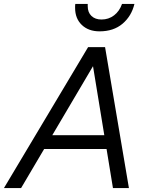

<svg xmlns="http://www.w3.org/2000/svg" viewBox="-40 -954 754 974"><path d="M153 -198 168 -268H537L522 -198ZM-20 0 407 -715H493L614 0H533L424 -666H460L67 0ZM342 -934H405V-923Q405 -891 424 -873Q443 -855 475 -855Q511 -855 538.5 -876Q566 -897 579 -934H642Q627 -872 581.5 -833.5Q536 -795 465 -795Q409 -795 375 -827.5Q341 -860 341 -914Q341 -919 341 -924Q341 -929 342 -934Z"/></svg>

Font: Wix Madefor Text
Style: Italic
Weight: 400
Italic angle: -12°
Designer: Dalton Maag Ltd
Foundry: Dalton Maag Ltd
Version: Version 3.100